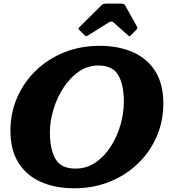

<svg xmlns="http://www.w3.org/2000/svg" viewBox="-20 -1020 958 1058"><path d="M255 -290.5Q255 -198.5 285.2 -144.8Q315.5 -91 396 -91Q458 -91 507.2 -125Q556.5 -159 591.2 -213.8Q626 -268.5 644.2 -333.2Q662.5 -398 662.5 -459.5Q662.5 -551.5 632.2 -605.2Q602 -659 521.5 -659Q462.5 -659 413.8 -625Q365 -591 329.5 -536.2Q294 -481.5 274.5 -416.8Q255 -352 255 -290.5ZM389 17.5Q285 17.5 206 -17.2Q127 -52 82.2 -122.2Q37.5 -192.5 37.5 -300Q37.5 -398.5 74.8 -483.2Q112 -568 178.5 -632Q245 -696 334.5 -731.8Q424 -767.5 529 -767.5Q632.5 -767.5 711.8 -732.8Q791 -698 835.5 -627.8Q880 -557.5 880 -450Q880 -351.5 843 -266.8Q806 -182 739.2 -118Q672.5 -54 583.2 -18.2Q494 17.5 389 17.5ZM445 -826.5 416.5 -855.5Q411.5 -861 412.2 -863.5Q413 -866 419 -872L540 -991.5Q546 -997.5 551.8 -998.8Q557.5 -1000 568.5 -1000H647.5Q664 -1000 669 -991.5L735.5 -872Q740 -865 731.5 -856L701.5 -826Q695 -819.5 692.8 -820.2Q690.5 -821 685 -825.5L605.5 -896.5Q595 -906 580.5 -897L462.5 -823.5Q455.5 -819.5 452.2 -821Q449 -822.5 445 -826.5Z"/></svg>

Font: Besley* Heavy
Style: Italic
Weight: 800
Italic angle: -13°
Designer: Owen Earl
Foundry: indestructible type*
Version: Version 3.000; ttfautohint (v1.8.3)